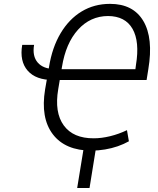

<svg xmlns="http://www.w3.org/2000/svg" viewBox="-20 -757 807 979"><path d="M93.3 -528.3H153.8Q144 -470.7 172.4 -438Q200.7 -405.3 259.8 -404.8L251.5 -349.1Q163.1 -348.6 121.1 -396.7Q79.1 -444.8 93.3 -528.3ZM446.8 11.2Q312.5 10.7 249.3 -72.5Q186 -155.8 210 -301.3L230 -416Q246.1 -515.6 289.1 -587.6Q332 -659.7 396.2 -698.5Q460.4 -737.3 541 -737.3Q659.2 -737.3 710.9 -649.9Q762.7 -562.5 736.3 -404.3L727.5 -349.1H267.1L275.4 -404.3H670.4L673.3 -426.3Q692.9 -544.9 655.8 -609.9Q618.7 -674.8 530.8 -675.3Q440.4 -674.8 377.9 -605.7Q315.4 -536.6 295.9 -415.5L276.9 -302.2Q256.8 -183.6 305.2 -117.4Q353.5 -51.3 458 -51.8Q497.6 -51.8 541.5 -62.5Q585.4 -73.2 627.4 -93.3L637.2 -36.6Q611.3 -22 580.3 -11.2Q549.3 -0.5 515.6 5.1Q481.9 10.7 446.8 11.2ZM474.6 -34.7 436.5 201.7H373.5L412.1 -34.7Z"/></svg>

Font: Inter Tight Light
Style: Italic
Weight: 300
Italic angle: -9.39999°
Designer: Rasmus Andersson
Foundry: rsms
Version: Version 3.004